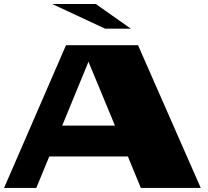

<svg xmlns="http://www.w3.org/2000/svg" viewBox="-22 -922 1019 942"><path d="M448.2 -902.3H234.4L494.1 -781.2H620.1ZM156.2 0H-2L301.8 -700.2H655.3L962.9 0H668.9L605.5 -154.3H219.7ZM283.2 -305.7H542L412.1 -619.1Z"/></svg>

Font: Polsku
Style: Regular
Weight: 400
Designer: Sebastien Sanfilippo
Version: Version 1.1